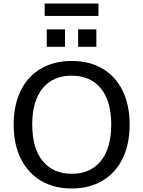

<svg xmlns="http://www.w3.org/2000/svg" viewBox="-20 -1068 819 1096"><path d="M58 -356Q58 -468 98 -550Q138 -632 213 -676Q288 -720 389 -720Q491 -720 565.5 -676Q640 -632 680 -550Q720 -468 720 -357Q720 -245 680 -163Q640 -81 565 -36.5Q490 8 389 8Q288 8 213.5 -36.5Q139 -81 98.5 -163Q58 -245 58 -356ZM615 -357Q615 -491 555.5 -563.5Q496 -636 389 -636Q282 -636 223 -563.5Q164 -491 164 -357Q164 -222 223.5 -149Q283 -76 389 -76Q496 -76 555.5 -149Q615 -222 615 -357ZM247 -900H351V-801H247ZM426 -900H530V-801H426ZM235 -977V-1048H542V-977Z"/></svg>

Font: Muli SemiBold
Style: Regular
Weight: 600
Designer: Vernon Adams
Foundry: Vernon Adams
Version: Version 2.000